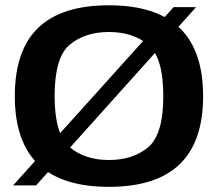

<svg xmlns="http://www.w3.org/2000/svg" viewBox="-20 -701 788 726"><path d="M29.5 0H116.5L721.5 -674H636.5ZM391.5 5.5Q570.5 5.5 659.2 -79.8Q748 -165 748 -337.5Q748 -510 659.2 -595.5Q570.5 -681 391.5 -681Q213 -681 124.5 -595.8Q36 -510.5 36 -337.5Q36 -165 124.8 -79.8Q213.5 5.5 391.5 5.5ZM391.5 -96Q301.5 -96 244 -144Q186.5 -192 186.5 -337.5Q186.5 -484.5 244 -532.2Q301.5 -580 391.5 -580Q482.5 -580 540 -532.2Q597.5 -484.5 597.5 -337.5Q597.5 -192 540 -144Q482.5 -96 391.5 -96Z"/></svg>

Font: Anybody SemiExpanded SemiBold
Style: Regular
Weight: 600
Width: 6
Designer: Tyler Finck
Foundry: Etcetera Type Company
Version: Version 1.113;gftools[0.9.25]